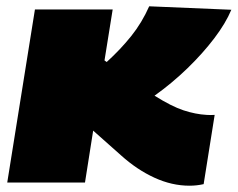

<svg xmlns="http://www.w3.org/2000/svg" viewBox="-20 -580 755 610"><path d="M3 0 91 -550H338L312 -388L319 -383Q363 -423 397 -465.5Q431 -508 454 -560L715 -549Q697 -506 660.5 -458Q624 -410 575.5 -363Q527 -316 471 -276Q525 -242 563 -229.5Q601 -217 636 -215Q649 -214 662 -215L627 5Q605 10 582 10Q526 10 470.5 -15.5Q415 -41 365 -86L276 -165L250 0Z"/></svg>

Font: Georama Expanded Black
Style: Italic
Weight: 900
Width: 7
Italic angle: -9°
Designer: Jean-Baptiste Levee
Foundry: Production Type
Version: Version 1.000